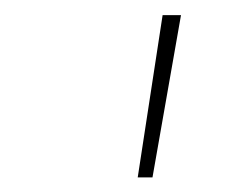

<svg xmlns="http://www.w3.org/2000/svg" viewBox="-20 -748 315 260"><path d="M166.5 -507.8 200.2 -727.5H225.1L186.5 -507.8Z"/></svg>

Font: Inter Tight Thin
Style: Italic
Weight: 250
Italic angle: -9.39999°
Designer: Rasmus Andersson
Foundry: rsms
Version: Version 3.004